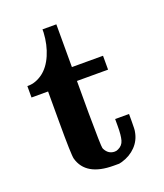

<svg xmlns="http://www.w3.org/2000/svg" viewBox="-122 -718 690 806"><g transform="rotate(-20 223.5 -315.0)"><path d="M162 -621V-635H224V-444H363V-382H224V-239Q225 -90 228 -81Q228 -80 230 -76Q244 -49 272 -49Q281 -49 288 -53Q308 -62 314 -83Q320 -104 320 -145V-177H382V-143Q382 -106 380 -99Q374 -62 348.5 -35.5Q323 -9 285 2L272 5H247Q124 5 100 -80Q95 -98 95 -245V-382H21V-433H25Q58 -433 90 -456Q121 -479 140 -523Q159 -567 162 -621Z"/></g></svg>

Font: KaTeX_Main
Style: Bold
Weight: 700
Version: Version 1.1; ttfautohint (v1.3)